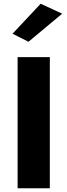

<svg xmlns="http://www.w3.org/2000/svg" viewBox="-20 -1005 360 1025"><path d="M312 -932 132 -782 47 -825 197 -985ZM74 -700H246V0H74Z"/></svg>

Font: Jost*
Style: Bold
Weight: 700
Version: Version 3.7